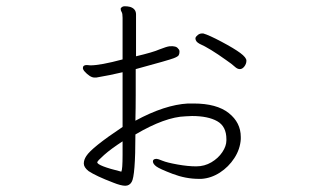

<svg xmlns="http://www.w3.org/2000/svg" viewBox="-20 -562 1040 614"><path d="M413 -176Q414 -217 414 -258V-341Q521 -370 536 -376Q549 -381 551.5 -385.5Q554 -390 554 -396.5Q554 -403 550 -406Q544 -416 522 -414Q513 -413 490 -404Q470 -395 415 -382V-516Q415 -534 396 -540Q388 -542 379 -542Q370 -542 366 -535V-533Q366 -528 369 -523.5Q372 -519 372 -505V-372Q301 -353 269 -353L258 -354H257Q245 -354 245 -344Q245 -341 249 -335Q268 -314 282 -314H288Q335 -322 372 -331V-156Q273 -90 256 -63Q248 -51 248 -39Q248 -27 263 -15Q287 1 342 22Q367 32 380.5 32Q394 32 401 20Q413 1 413 -132Q508 -188 573 -190L594 -191Q645 -191 674.5 -174.5Q704 -158 704 -117V-113Q704 -95 691 -75.5Q678 -56 656 -43Q634 -30 607.5 -30Q581 -30 547.5 -36Q514 -42 499.5 -48Q485 -54 481 -54Q469 -54 469 -46Q469 -38 479.5 -30Q490 -22 532 -6Q574 10 616 10H624Q655 8 683 -10Q711 -28 729.5 -56.5Q748 -85 750 -117V-124Q750 -170 711.5 -200.5Q673 -231 599 -231H581Q507 -227 413 -176ZM630 -455H626Q619 -455 613 -450.5Q607 -446 605 -441V-439Q605 -429 618 -422Q650 -408 703 -370Q722 -357 730.5 -349Q739 -341 747 -341Q755 -341 761.5 -349.5Q768 -358 768 -368Q768 -378 748.5 -392.5Q729 -407 688.5 -428.5Q648 -450 630 -455ZM368 -13Q291 -32 291 -43Q291 -47 313 -66.5Q335 -86 372 -110V-67Q372 -20 368 -13Z"/></svg>

Font: LXGW WenKai Mono TC Light
Style: Regular
Weight: 300
Designer: LXGW / Fontworks Inc.
Foundry: LXGW / Fontworks Inc.
Version: Version 1.330